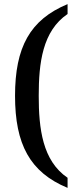

<svg xmlns="http://www.w3.org/2000/svg" viewBox="-20 -782 378 932"><path d="M308 130V81C186 -2 168 -158 168 -317C168 -476 186 -631 308 -714V-762C125 -686 53 -552 53 -317C53 -82 125 54 308 130Z"/></svg>

Font: Noto Serif Ethiopic SemiCondensed Medium
Style: Regular
Weight: 500
Width: 4
Designer: Monotype Design Team
Foundry: Monotype Imaging Inc.
Version: Version 2.102